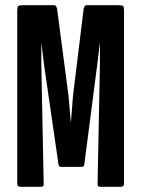

<svg xmlns="http://www.w3.org/2000/svg" viewBox="-20 -664 540 734"><path d="M365 50Q357 50 355 47.5Q353 45 353 39L362 -419V-503L352 -419L302 -33Q300 -28 297.5 -27Q295 -26 285 -26H221Q211 -26 208.5 -27Q206 -28 204 -33L148 -419L138 -503V-419L147 39Q147 45 145 47.5Q143 50 135 50H58Q46 50 46 39V-623Q46 -637 49 -640.5Q52 -644 68 -644H185Q192 -644 193.5 -641.5Q195 -639 198 -632L242 -297L251 -194L259 -297L300 -632Q303 -639 304.5 -641.5Q306 -644 313 -644H432Q448 -644 451 -640.5Q454 -637 454 -623V39Q454 50 442 50Z"/></svg>

Font: NanumGothicCoding
Style: Bold
Weight: 700
Monospace: yes
Designer: Kwon Bruce; Nicolas Noh; Sung-woo Choi; Go-un Cha; Soo-hyun Park;
Foundry: NHN Corporation
Version: Version 2.000;PS 1;hotconv 1.0.49;makeotf.lib2.0.14853